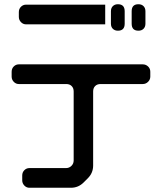

<svg xmlns="http://www.w3.org/2000/svg" viewBox="-20 -783 768 907"><path d="M477 -668V-761H103Q89 -761 79 -751Q69 -741 69 -726V-703Q69 -689 79 -678.5Q89 -668 103 -668ZM85 69Q85 83 95 93.5Q105 104 119 104H315Q350 104 375 79L395 59Q420 34 420 -1V-351Q420 -367 429.5 -376.5Q439 -386 455 -386H654Q669 -386 679.5 -396.5Q690 -407 690 -421V-444Q690 -459 679.5 -469Q669 -479 654 -479H69Q55 -479 45 -469Q35 -459 35 -444V-421Q35 -407 45 -396.5Q55 -386 69 -386H293Q309 -386 318.5 -376.5Q328 -367 328 -351V-25Q328 -10 317.5 0.5Q307 11 292 11H119Q105 11 95 21Q85 31 85 46ZM634 -638Q649 -638 658 -647Q667 -656 667 -671V-730Q667 -745 658 -754Q649 -763 634 -763Q602 -763 602 -730V-671Q602 -638 634 -638ZM537 -638Q569 -638 569 -671V-730Q569 -763 537 -763Q522 -763 513 -754Q504 -745 504 -730V-671Q504 -656 513 -647Q522 -638 537 -638Z"/></svg>

Font: WDXL Lubrifont TC
Style: Regular
Weight: 400
Designer: [WDXL Lubrifont] Copyright 2020-2022 (c) NightFurySL2001, Skr-ZERO; [ZCOOL QingKe HuangYou] Copyright 2018-2022 (c) The 
Version: Version 2.001;hotconv 1.1.1;makeotfexe 2.6.0